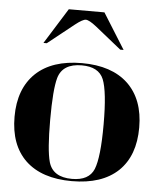

<svg xmlns="http://www.w3.org/2000/svg" viewBox="-53 -788 692 839"><g transform="rotate(5 293.0 -368.5)"><path d="M293 -703.1Q279.3 -703.1 247.1 -677.7L131.8 -585.9H117.2L214.8 -742.2H371.1L468.8 -585.9H454.1L339.8 -677.7Q307.6 -703.1 293 -703.1ZM89.8 -62.5Q19.5 -129.9 19.5 -253.9Q19.5 -377 90.8 -445.3Q162.1 -512.7 293 -512.7Q423.8 -512.7 495.1 -445.3Q566.4 -377 566.4 -253.9Q566.4 -129.9 496.1 -62.5Q424.8 4.9 293 4.9Q161.1 4.9 89.8 -62.5ZM293 -4.9Q367.2 -4.9 388.7 -56.6Q410.2 -109.4 410.2 -253.9Q410.2 -398.4 388.7 -451.2Q367.2 -502.9 293 -502.9Q209 -502.9 190.4 -438.5Q175.8 -386.7 175.8 -253.9Q175.8 -121.1 190.4 -69.3Q209 -4.9 293 -4.9Z"/></g></svg>

Font: spinweradBold
Style: Regular
Weight: 700
Width: 7
Version: Version 0.3 ; ttfautohint (v1.2) -l 8 -r 50 -G 200 -x 14 -D 